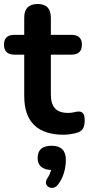

<svg xmlns="http://www.w3.org/2000/svg" viewBox="-27 -663 443 959"><path d="M292 10Q94 10 94 -184V-390H45Q-7 -390 -7 -440Q-7 -489 45 -489H94V-575Q94 -643 161 -643Q227 -643 227 -575V-489H330Q382 -489 382 -440Q382 -390 330 -390H227V-191Q227 -145 247.5 -122Q268 -99 314 -99Q330 -99 343.5 -102.5Q357 -106 367 -106Q379 -106 387.5 -97.5Q396 -89 396 -61Q396 -39 389 -24Q382 -9 364 -2Q351 3 329 6.5Q307 10 292 10ZM261 261Q247 277 230 275.5Q213 274 205 260Q197 246 211 225Q223 207 228 186Q161 183 161 126Q161 65 231 65Q302 65 302 136Q302 168 292 201.5Q282 235 261 261Z"/></svg>

Font: Chiron GoRound TC SB
Style: Regular
Weight: 500
Designer: Ryoko NISHIZUKA 西塚涼子 (kana, bopomofo & ideographs); Paul D. Hunt (Latin, Greek & Cyrillic); Sandoll Communications 산돌커뮤니
Foundry: Adobe
Version: Version 1.000;hotconv 1.1.1;makeotfexe 2.6.0